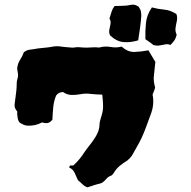

<svg xmlns="http://www.w3.org/2000/svg" viewBox="-20 -779 825 828"><path d="M589 -706Q587 -681 583.5 -656Q580 -631 576 -605Q543 -595 513 -597.5Q483 -600 455 -626Q449 -638 451.5 -650.5Q454 -663 456.5 -675.5Q459 -688 452 -699Q457 -715 461 -728Q465 -741 474 -753Q491 -754 509 -754Q527 -754 544 -758Q561 -762 578 -750Q586 -739 588 -728Q590 -717 589 -706ZM742 -629Q738 -613 731 -603.5Q724 -594 715 -585Q704 -590 692.5 -587.5Q681 -585 668.5 -583Q656 -581 641 -585Q636 -590 626.5 -596.5Q617 -603 607 -610Q606 -646 609.5 -680.5Q613 -715 635 -747Q661 -740 688.5 -737.5Q716 -735 741 -718Q746 -703 742.5 -688Q739 -673 737 -658.5Q735 -644 742 -629ZM650 -512Q648 -498 647 -484Q646 -470 644 -455Q642 -442 643.5 -429Q645 -416 649 -401Q647 -395 644.5 -387.5Q642 -380 638 -371Q647 -328 629 -283Q620 -259 611 -234Q602 -209 591 -185Q582 -166 571 -147Q560 -128 549 -108Q539 -94 528 -86Q511 -76 495.5 -63Q480 -50 470 -32Q468 -29 464.5 -25.5Q461 -22 458 -21Q446 -17 438 -7Q430 3 419 10Q403 14 387.5 19Q372 24 357 29Q344 24 335 15Q326 6 316 -2Q309 -18 302 -33.5Q295 -49 278 -57Q281 -67 287.5 -65.5Q294 -64 298 -67Q324 -91 343 -121Q353 -136 364 -149.5Q375 -163 385 -178Q395 -192 401.5 -207Q408 -222 409 -239Q409 -249 411.5 -258Q414 -267 417 -277Q425 -300 424.5 -323Q424 -346 421 -371Q407 -371 394.5 -372Q382 -373 371 -374Q350 -377 328 -373Q308 -369 288.5 -369.5Q269 -370 252 -382Q233 -382 222 -367Q212 -343 209.5 -316Q207 -289 206 -263Q196 -250 185 -248.5Q174 -247 161 -251Q133 -236 101 -237Q91 -237 82 -241Q73 -245 64 -251Q58 -259 56.5 -268.5Q55 -278 54 -288Q54 -291 54.5 -295Q55 -299 53 -300Q41 -314 43 -329.5Q45 -345 47 -360Q49 -374 50.5 -388.5Q52 -403 52 -416Q52 -421 52.5 -426Q53 -431 54 -435Q59 -448 57.5 -460.5Q56 -473 54 -483Q56 -505 66.5 -521Q77 -537 83 -554Q94 -562 104 -564Q114 -566 125 -567Q146 -571 166.5 -572.5Q187 -574 208 -578Q224 -581 241 -578.5Q258 -576 274 -575Q280 -575 286.5 -574Q293 -573 299 -574Q310 -576 319.5 -575.5Q329 -575 339 -574Q356 -573 373.5 -574.5Q391 -576 408 -574Q432 -581 456.5 -576.5Q481 -572 505 -578Q531 -554 560 -555Q589 -556 620 -562Q628 -549 635 -537Q642 -525 650 -512Z"/></svg>

Font: Daruma Drop One
Style: Regular
Weight: 400
Designer: Maniackers Design
Version: Version 1.000